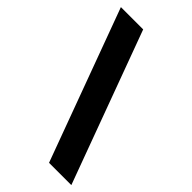

<svg xmlns="http://www.w3.org/2000/svg" viewBox="-225 -793 871 871"><g transform="rotate(45 211.0 -357.0)"><path d="M148 -722 417 8H274L5 -722Z"/></g></svg>

Font: Noto Sans Lao UI SemCond ExtBd
Style: Regular
Weight: 800
Width: 4
Designer: Monotype Design Team
Foundry: Monotype Imaging Inc.
Version: Version 2.000; ttfautohint (v1.8.4.7-5d5b)